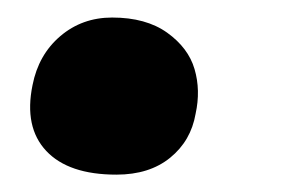

<svg xmlns="http://www.w3.org/2000/svg" viewBox="-20 -164 341 219"><path d="M112.8 35.2Q58.1 35.2 32.7 8.1Q7.3 -19 17.1 -66.9Q23.9 -101.6 48.8 -122.8Q73.7 -144 107.9 -144Q146.5 -144 170.7 -126.7Q194.8 -109.4 201.9 -85.2Q209 -61 203.1 -34.2Q197.8 -3.4 174.1 15.9Q150.4 35.2 112.8 35.2Z"/></svg>

Font: Shantell Sans Irregular Bouncy
Style: Italic
Weight: 600
Italic angle: -11.31°
Designer: Stephen Nixon, Anya Danilova, Shantell Martin
Foundry: Arrow Type
Version: Version 1.006;[9816181b4]